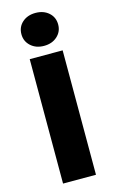

<svg xmlns="http://www.w3.org/2000/svg" viewBox="-131 -919 579 969"><g transform="rotate(-15 158.0 -434.0)"><path d="M72 0V-650H244V0ZM160 -696Q118 -696 91 -720.5Q64 -745 64 -782Q64 -820 91 -844Q118 -868 160 -868Q202 -868 229 -844Q256 -820 256 -782Q256 -745 229 -720.5Q202 -696 160 -696Z"/></g></svg>

Font: Source Sans 3 ExtraLight Black
Style: Regular
Weight: 900
Version: Version 3.052;hotconv 1.1.0;makeotfexe 2.6.0